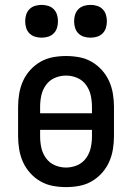

<svg xmlns="http://www.w3.org/2000/svg" viewBox="-20 -757 540 785"><path d="M250 8Q223 8 196 3Q169 -2 145.5 -15.5Q122 -29 103.5 -49.5Q85 -70 74 -94.5Q63 -119 58.5 -146Q54 -173 54 -200V-320Q54 -347 58.5 -374Q63 -401 74 -425.5Q85 -450 103.5 -470.5Q122 -491 145.5 -504.5Q169 -518 196 -523Q223 -528 250 -528Q277 -528 304 -523Q331 -518 354.5 -504.5Q378 -491 396.5 -470.5Q415 -450 426 -425.5Q437 -401 441.5 -374Q446 -347 446 -320V-200Q446 -173 441.5 -146Q437 -119 426 -94.5Q415 -70 396.5 -49.5Q378 -29 354.5 -15.5Q331 -2 304 3Q277 8 250 8ZM356 -294V-320Q356 -344 351 -367Q346 -390 332 -409.5Q318 -429 296 -438.5Q274 -448 250 -448Q226 -448 204 -438.5Q182 -429 168 -409.5Q154 -390 149 -367Q144 -344 144 -320V-294ZM250 -72Q274 -72 296 -81.5Q318 -91 332 -110.5Q346 -130 351 -153Q356 -176 356 -200V-226H144V-200Q144 -176 149 -153Q154 -130 168 -110.5Q182 -91 204 -81.5Q226 -72 250 -72ZM350 -603Q336 -603 323 -607Q310 -611 300.5 -620.5Q291 -630 287 -643Q283 -656 283 -670Q283 -684 287 -697Q291 -710 300.5 -719.5Q310 -729 323 -733Q336 -737 350 -737Q364 -737 377 -733Q390 -729 399.5 -719.5Q409 -710 413 -697Q417 -684 417 -670Q417 -656 413 -643Q409 -630 399.5 -620.5Q390 -611 377 -607Q364 -603 350 -603ZM150 -603Q136 -603 123 -607Q110 -611 100.5 -620.5Q91 -630 87 -643Q83 -656 83 -670Q83 -684 87 -697Q91 -710 100.5 -719.5Q110 -729 123 -733Q136 -737 150 -737Q164 -737 177 -733Q190 -729 199.5 -719.5Q209 -710 213 -697Q217 -684 217 -670Q217 -656 213 -643Q209 -630 199.5 -620.5Q190 -611 177 -607Q164 -603 150 -603Z"/></svg>

Font: Iosevka Curly Medium
Style: Regular
Weight: 500
Monospace: yes
Designer: Belleve Invis
Foundry: Belleve Invis
Version: Version 22.1.2; ttfautohint (v1.8.4)